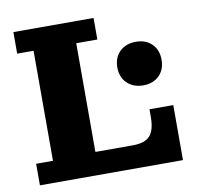

<svg xmlns="http://www.w3.org/2000/svg" viewBox="-77 -762 866 842"><g transform="rotate(-10 356.0 -341.0)"><path d="M557 -353Q513 -353 485.5 -379.5Q458 -406 458 -450Q458 -494 485.5 -520.5Q513 -547 557 -547Q601 -547 628 -520.5Q655 -494 655 -450Q655 -406 628 -379.5Q601 -353 557 -353ZM34 0V-96H109V-586H36V-682H393V-586H299V-102H465Q520 -102 542.5 -127.5Q565 -153 565 -211V-245H671V0Z"/></g></svg>

Font: Montagu Slab 16pt
Style: Bold
Weight: 700
Designer: Florian Karsten
Foundry: Florian Karsten
Version: Version 1.000; ttfautohint (v1.8.3)